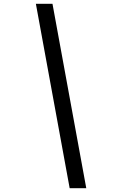

<svg xmlns="http://www.w3.org/2000/svg" viewBox="-20 -843 640 1006"><path d="M345 143 168 -823H255L432 143Z"/></svg>

Font: Iosevka HT Extended
Style: Italic
Weight: 400
Width: 7
Italic angle: -9°
Monospace: yes
Designer: Belleve Invis
Foundry: Belleve Invis
Version: Version 32.3.0; ttfautohint (v1.8.4)